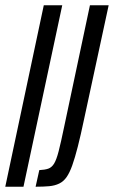

<svg xmlns="http://www.w3.org/2000/svg" viewBox="-21 -708 432 728"><path d="M-1 0 145 -688H215L68 0ZM114 0 128 -63Q149 -64 162 -68.5Q175 -73 184 -87.5Q193 -102 201.5 -135Q210 -168 222 -226L320 -688H391L298 -257Q285 -195 274 -152Q263 -109 253 -81Q243 -53 231.5 -36.5Q220 -20 203.5 -12Q187 -4 165.5 -2Q144 0 114 0Z"/></svg>

Font: Saira UltraCondensed Medium
Style: Italic
Weight: 500
Width: 1
Italic angle: -12°
Designer: Hector Gatti with collaboration of the Omnibus-Type team
Foundry: Omnibus-Type
Version: Version 1.101